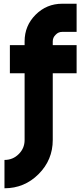

<svg xmlns="http://www.w3.org/2000/svg" viewBox="-20 -775 440 1030"><path d="M112 -33V-24Q112 21 80 52Q49 83 4 83V235Q111 235 187 159Q263 83 263 -24V-33ZM314 -755Q230 -755 171 -696Q112 -637 112 -553V-533H33V-382H112V-33H263V-382H391V-533H263V-553Q263 -574 279 -589Q293 -604 314 -604H391V-755Z"/></svg>

Font: Unageo
Style: ExtraBold
Weight: 800
Designer: Richard Sepsi
Foundry: Richard Sepsi
Version: Version 2.000